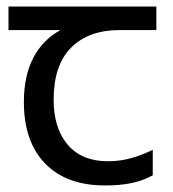

<svg xmlns="http://www.w3.org/2000/svg" viewBox="-20 -557 530 587"><path d="M301 10Q183 10 118 -57Q53 -124 53 -245Q53 -325 82 -380.5Q111 -436 165 -465H6V-537H458V-465H345Q251 -465 197.5 -411.5Q144 -358 144 -252Q144 -165 187 -114.5Q230 -64 310 -64Q347 -64 381 -73.5Q415 -83 447 -99V-21Q418 -5 383 2.5Q348 10 301 10Z"/></svg>

Font: uguzrati85
Style: Book
Weight: 400
Designer: Jelle Bosma - Monotype Design Team, Universal Thirst
Foundry: Monotype Imaging Inc.
Version: Version 2.106